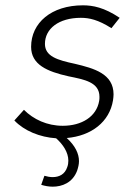

<svg xmlns="http://www.w3.org/2000/svg" viewBox="-20 -520 486 722"><path d="M405 -143C406 -151 407 -158 407 -165C407 -243 333 -263 262 -280C196 -294 149 -308 149 -355C149 -412 201 -453 284 -453C315 -453 349 -446 399 -414L430 -453C372 -492 329 -500 292 -500C173 -500 97 -434 97 -344C97 -277 157 -251 238 -233C297 -221 354 -211 354 -156C354 -151 354 -146 353 -141C343 -81 287 -47 216 -47C157 -47 106 -71 70 -107L34 -67C71 -28 130 -4 191 0C217 23 237 53 237 84C237 92 236 100 233 108C224 136 202 146 178 146C168 146 157 144 147 141L135 175C148 179 163 182 178 182C214 182 253 167 270 122C274 110 277 98 277 86C277 58 263 28 231 -1C324 -9 392 -62 405 -143Z"/></svg>

Font: Arthouse Owned Light
Style: Italic
Weight: 300
Italic angle: -10°
Designer: Jeremy Tribby
Foundry: Tribby Type
Version: Version 1.000;PS 001.000;hotconv 1.0.88;makeotf.lib2.5.64775